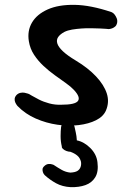

<svg xmlns="http://www.w3.org/2000/svg" viewBox="-20 -517 544 792"><path d="M233 -85Q290 -85 301.5 -100.5Q313 -116 285 -146Q273 -159 252 -174Q231 -189 206.5 -206.5Q182 -224 159.5 -245Q137 -266 120.5 -291Q104 -316 99 -347Q92 -390 112 -424Q132 -458 176.5 -478Q221 -498 287.5 -497Q354 -496 440 -467Q440 -467 444.5 -464.5Q449 -462 453.5 -456Q458 -450 461.5 -441.5Q465 -433 463 -422Q461 -413 455.5 -408Q450 -403 443.5 -400.5Q437 -398 432.5 -397.5Q428 -397 428 -397Q428 -397 418.5 -398Q409 -399 393 -399.5Q377 -400 357 -400.5Q337 -401 316.5 -399.5Q296 -398 277.5 -395Q259 -392 245 -385Q227 -375 219.5 -363.5Q212 -352 216.5 -337.5Q221 -323 239.5 -305.5Q258 -288 293 -267Q343 -237 376 -202Q409 -167 420.5 -131.5Q432 -96 417 -61Q406 -36 376 -21Q346 -6 304.5 -1Q263 4 217 -2.5Q171 -9 127.5 -28Q84 -47 52 -80Q52 -80 49 -84Q46 -88 43 -94.5Q40 -101 40.5 -109Q41 -117 48 -125Q55 -132 64 -134Q73 -136 81 -134.5Q89 -133 94.5 -131Q100 -129 100 -129Q100 -129 111 -122.5Q122 -116 140.5 -106.5Q159 -97 183 -90.5Q207 -84 233 -85ZM271 255Q237 253 211.5 239Q186 225 165 206Q165 206 162 202.5Q159 199 157 193Q155 187 155.5 180.5Q156 174 164 167Q172 160 180.5 159.5Q189 159 195 161Q201 163 201 163Q219 175 235 184Q251 193 270 195Q290 194 299.5 188Q309 182 312.5 171.5Q316 161 314 150Q310 134 298.5 124.5Q287 115 270 109Q263 109 254.5 106Q246 103 240 97.5Q234 92 235 87Q230 67 230 45Q230 23 232 7Q232 7 233.5 0.5Q235 -6 241 -12.5Q247 -19 260 -18Q274 -18 280.5 -7Q287 4 287 4Q289 14 292.5 29Q296 44 297 62Q312 65 326 73Q340 81 352.5 93.5Q365 106 372.5 120.5Q380 135 382 152Q387 191 373 214Q359 237 332.5 246.5Q306 256 271 255Z"/></svg>

Font: Sour Gummy Medium
Style: Regular
Weight: 500
Designer: Stefie Justprince
Foundry: Eifetstype
Version: Version 1.000